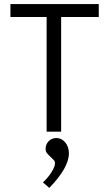

<svg xmlns="http://www.w3.org/2000/svg" viewBox="-20 -644 540 939"><path d="M208 -561H31V-624H463V-561H279V0H208ZM190 248Q215 225 232 198Q249 171 249 154Q249 146 244.5 140.5Q240 135 228 124Q215 112 209 104Q203 96 203 84Q203 62 218 46.5Q233 31 256 31Q281 31 299 52.5Q317 74 317 106Q317 176 221 275Z"/></svg>

Font: Vazir Code
Style: Code
Weight: 400
Foundry: DejaVu fonts team - Redesigned by Saber Rastikerdar
Version: Version 1.1.2